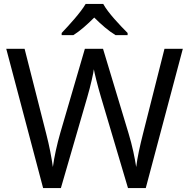

<svg xmlns="http://www.w3.org/2000/svg" viewBox="-20 -964 970 984"><path d="M509 -944H419C393 -899 333 -834 296 -795V-784H356C391 -806 427 -838 463 -874C499 -838 537 -805 572 -784H634V-795C596 -833 533 -899 509 -944ZM917 -714H823L713 -279C697 -216 684 -157 678 -108C671 -154 658 -218 639 -280L508 -714H415L289 -283C272 -224 258 -160 251 -108C244 -158 233 -216 217 -278L106 -714H12L201 0H292L427 -465C445 -526 459 -591 461 -609C464 -591 480 -525 497 -468L636 0H727Z"/></svg>

Font: Noto Sans Caucasian Albanian
Style: Regular
Weight: 400
Designer: Monotype Design Team
Foundry: Monotype Imaging Inc.
Version: Version 2.005